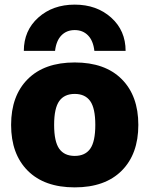

<svg xmlns="http://www.w3.org/2000/svg" viewBox="-20 -800 646 830"><path d="M523 -580H388Q383 -624 360.5 -647Q338 -670 303 -670Q268 -670 245.5 -647Q223 -624 218 -580H83Q83 -668 145.5 -724Q208 -780 303 -780Q398 -780 460.5 -724Q523 -668 523 -580ZM236 -157Q258 -126 303 -126Q348 -126 370 -157Q392 -188 392 -260Q392 -332 370 -363Q348 -394 303 -394Q258 -394 236 -363Q214 -332 214 -260Q214 -188 236 -157ZM506 -62Q434 10 303 10Q172 10 100 -62Q28 -134 28 -260Q28 -386 100 -458Q172 -530 303 -530Q434 -530 506 -458Q578 -386 578 -260Q578 -134 506 -62Z"/></svg>

Font: M PLUS 1p Black
Style: Regular
Weight: 900
Version: Version 1.061